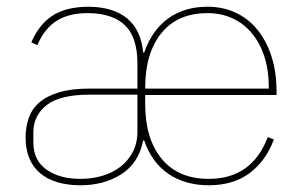

<svg xmlns="http://www.w3.org/2000/svg" viewBox="-20 -538 901 570"><path d="M247 -257Q158 -257 118.5 -226Q79 -195 79 -145V-115Q79 -62 118 -34.5Q157 -7 219 -7Q253 -7 283.5 -16Q314 -25 337 -42.5Q360 -60 374 -86.5Q388 -113 388 -148V-257ZM778 -275V-279Q778 -329 765 -369.5Q752 -410 728 -439Q704 -468 670.5 -483.5Q637 -499 596 -499Q507 -499 459 -439.5Q411 -380 411 -277V-275ZM600 -7Q728 -7 775 -131L793 -124Q770 -61 721.5 -24.5Q673 12 600 12Q530 12 480.5 -21.5Q431 -55 408 -121H405Q392 -54 340.5 -21Q289 12 219 12Q141 12 98.5 -24.5Q56 -61 56 -130Q56 -161 65.5 -188Q75 -215 97 -234Q119 -253 155.5 -264Q192 -275 246 -275H388V-349Q388 -427 351.5 -462.5Q315 -498 244 -499Q187 -500 149.5 -477Q112 -454 91 -404L73 -412Q83 -436 98 -456Q113 -476 133.5 -490Q154 -504 181.5 -511Q209 -518 244 -518Q318 -517 358.5 -482.5Q399 -448 405 -382H408Q431 -448 479 -483Q527 -518 596 -518Q642 -518 679.5 -500.5Q717 -483 744 -450Q771 -417 786 -370.5Q801 -324 801 -266V-256H411V-229Q411 -126 460 -66.5Q509 -7 600 -7Z"/></svg>

Font: IBM Plex Sans Thai Thin
Style: Regular
Weight: 100
Designer: Mike Abbink, Paul van der Laan, Pieter van Rosmalen, Ben Mitchell, Mark Frömberg
Foundry: Bold Monday
Version: Version 1.1